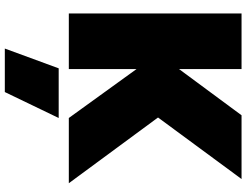

<svg xmlns="http://www.w3.org/2000/svg" viewBox="-130 -608 998 777"><g transform="rotate(90 368.5 -220.0)"><path d="M35 -699H260V-446L447 -699H705L456 -361L722 0H458L260 -274V0H35ZM257 41H458L353 259H177Z"/></g></svg>

Font: Readiness Black
Style: Regular
Weight: 900
Designer: Katatrad Team
Foundry: CadsonDemak
Version: Version 1.00;April 23, 2019;FontCreator 11.5.0.2425 64-bit; 